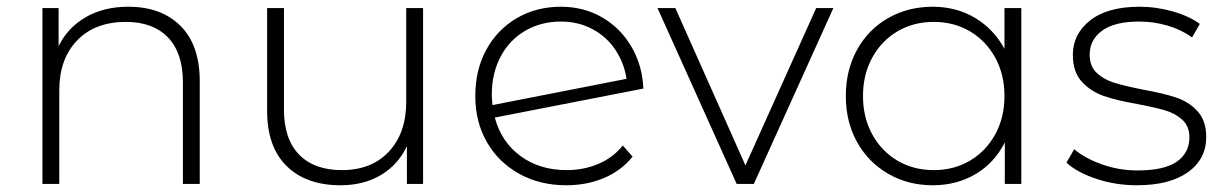

<svg xmlns="http://www.w3.org/2000/svg" viewBox="-20 -546 3635 570"><path d="M516 -469C478 -507 426.3 -526 361 -526C312.3 -526 270.2 -515.7 234.5 -495C198.8 -474.3 172 -445.7 154 -409V-522H106V0H156V-278C156 -340 173.7 -389.3 209 -426C244.3 -462.7 292.7 -481 354 -481C407.3 -481 448.8 -465.7 478.5 -435C508.2 -404.3 523 -359.7 523 -301V0H573V-305C573 -376.3 554 -431 516 -469Z M1236 -522H1186V-244C1186 -182 1168.8 -132.7 1134.5 -96C1100.2 -59.3 1053.7 -41 995 -41C940.3 -41 898 -56.3 868 -87C838 -117.7 823 -162.3 823 -221V-522H773V-217C773 -145.7 792.3 -91 831 -53C869.7 -15 923 4 991 4C1037 4 1077 -6.2 1111 -26.5C1145 -46.8 1170.7 -75.3 1188 -112V0H1236Z M1756.5 -59.5C1727.5 -47.2 1696 -41 1662 -41C1608.7 -41 1563 -55 1525 -83C1487 -111 1461.7 -149 1449 -197L1890 -283C1888 -329 1876.2 -370.5 1854.5 -407.5C1832.8 -444.5 1803.8 -473.5 1767.5 -494.5C1731.2 -515.5 1690.3 -526 1645 -526C1596.3 -526 1552.7 -514.7 1514 -492C1475.3 -469.3 1445.2 -438 1423.5 -398C1401.8 -358 1391 -312.3 1391 -261C1391 -209.7 1402.5 -164 1425.5 -124C1448.5 -84 1480.5 -52.7 1521.5 -30C1562.5 -7.3 1609 4 1661 4C1701.7 4 1739 -3.2 1773 -17.5C1807 -31.8 1835.3 -53 1858 -81L1829 -114C1809.7 -90 1785.5 -71.8 1756.5 -59.5ZM1539 -454.5C1570.3 -472.8 1605.7 -482 1645 -482C1679.7 -482 1711 -474.5 1739 -459.5C1767 -444.5 1789.7 -424 1807 -398C1824.3 -372 1835.3 -343.3 1840 -312L1442 -234C1440.7 -247.3 1440 -257.7 1440 -265C1440 -307 1448.7 -344.5 1466 -377.5C1483.3 -410.5 1507.7 -436.2 1539 -454.5Z M2454 -522H2403L2193 -55L1985 -522H1932L2167 0H2218Z M3012 -522H2962V-401C2940.7 -440.3 2911.5 -471 2874.5 -493C2837.5 -515 2795.7 -526 2749 -526C2700.3 -526 2656.3 -514.8 2617 -492.5C2577.7 -470.2 2546.8 -438.8 2524.5 -398.5C2502.2 -358.2 2491 -312.3 2491 -261C2491 -209.7 2502.2 -164 2524.5 -124C2546.8 -84 2577.7 -52.7 2617 -30C2656.3 -7.3 2700.3 4 2749 4C2796.3 4 2838.7 -7 2876 -29C2913.3 -51 2942.3 -82.3 2963 -123V0H3012ZM2859.5 -69C2827.8 -50.3 2792 -41 2752 -41C2712 -41 2676.2 -50.3 2644.5 -69C2612.8 -87.7 2587.8 -113.7 2569.5 -147C2551.2 -180.3 2542 -218.3 2542 -261C2542 -303.7 2551.2 -341.7 2569.5 -375C2587.8 -408.3 2612.8 -434.3 2644.5 -453C2676.2 -471.7 2712 -481 2752 -481C2792 -481 2827.8 -471.7 2859.5 -453C2891.2 -434.3 2916.2 -408.3 2934.5 -375C2952.8 -341.7 2962 -303.7 2962 -261C2962 -218.3 2952.8 -180.3 2934.5 -147C2916.2 -113.7 2891.2 -87.7 2859.5 -69Z M3235 -15C3273 -2.3 3313 4 3355 4C3420.3 4 3471 -9 3507 -35C3543 -61 3561 -95.7 3561 -139C3561 -171.7 3552.3 -197.3 3535 -216C3517.7 -234.7 3496.5 -248.2 3471.5 -256.5C3446.5 -264.8 3413.7 -272.7 3373 -280C3336.3 -287.3 3307.8 -294.2 3287.5 -300.5C3267.2 -306.8 3250 -316.5 3236 -329.5C3222 -342.5 3215 -360.7 3215 -384C3215 -413.3 3227.3 -437 3252 -455C3276.7 -473 3313.3 -482 3362 -482C3390.7 -482 3418.7 -478 3446 -470C3473.3 -462 3497.7 -450.3 3519 -435L3542 -475C3521.3 -490.3 3494.7 -502.7 3462 -512C3429.3 -521.3 3396.3 -526 3363 -526C3299.7 -526 3250.8 -512.5 3216.5 -485.5C3182.2 -458.5 3165 -424.3 3165 -383C3165 -349 3174 -322.3 3192 -303C3210 -283.7 3231.7 -269.7 3257 -261C3282.3 -252.3 3315.7 -244.3 3357 -237C3392.3 -230.3 3420 -224 3440 -218C3460 -212 3476.8 -202.7 3490.5 -190C3504.2 -177.3 3511 -160 3511 -138C3511 -107.3 3498.5 -83.3 3473.5 -66C3448.5 -48.7 3409.7 -40 3357 -40C3320.3 -40 3285.2 -46 3251.5 -58C3217.8 -70 3190.3 -85 3169 -103L3146 -63C3167.3 -43.7 3197 -27.7 3235 -15Z"/></svg>

Font: Montserrat Custom ExtraLight
Style: Regular
Weight: 300
Designer: Julieta Ulanovsky
Foundry: Julieta Ulanovsky
Version: Version 7.200